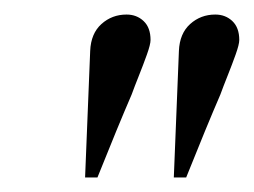

<svg xmlns="http://www.w3.org/2000/svg" viewBox="-20 -676 349 264"><path d="M104 -606Q105 -630 119.5 -643Q134 -656 154 -656Q168 -656 177.5 -647Q187 -638 187 -621Q187 -615 182 -601Q177 -587 171 -572Q165 -557 161 -546Q142 -502 114 -432H97ZM226 -606Q227 -630 241.5 -643Q256 -656 276 -656Q290 -656 299.5 -647Q309 -638 309 -621Q309 -615 304 -601Q299 -587 293 -572Q287 -557 283 -546Q264 -502 236 -432H219Z"/></svg>

Font: Arapey
Style: Italic
Weight: 400
Italic angle: -12°
Designer: Eduardo Rodriguez Tunni
Foundry: Eduardo Rodriguez Tunni
Version: Version 3.000